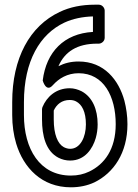

<svg xmlns="http://www.w3.org/2000/svg" viewBox="-20 -763 590 818"><path d="M473 -234C473 -127 425 -63 360 -32C337 -21 312 -15 282 -15C149 -15 82 -129 82 -273V-328C82 -503 150 -618 255 -667C290 -683 332 -692 376 -693V-627C253 -620 177 -542 162 -420C162 -420 176 -367 205 -400C231 -429 267 -451 315 -451C422 -451 473 -352 473 -234ZM229 -481C256 -543 309 -577 394 -577H401C412 -577 426 -587 426 -602V-718C426 -729 416 -743 401 -743H383C328 -743 278 -733 234 -712C107 -652 32 -516 32 -328V-273C32 -229 38 -188 49 -151C80 -49 157 35 282 35C318 35 352 28 382 14C464 -26 523 -111 523 -234C523 -269 518 -303 510 -334C486 -422 424 -501 315 -501C282 -501 255 -494 229 -481ZM277 -387C218 -387 179 -350 161 -307C160 -304 159 -300 159 -297V-254C159 -185 175 -119 229 -91C245 -83 261 -79 279 -79C342 -79 375 -130 388 -175C393 -193 396 -212 396 -233C396 -297 374 -349 328 -374C312 -382 295 -387 277 -387ZM279 -129C269 -129 260 -132 252 -136C226 -150 209 -190 209 -254V-292C221 -318 243 -337 277 -337C288 -337 296 -335 304 -331C329 -318 346 -287 346 -233C346 -179 322 -129 279 -129Z"/></svg>

Font: Asimov
Style: NarOu
Weight: 500
Designer: Google
Version: Version 2.000980; 2014